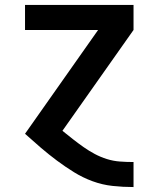

<svg xmlns="http://www.w3.org/2000/svg" viewBox="-20 -540 640 775"><path d="M518 215Q476 215 434.5 210.5Q393 206 353.5 191.5Q314 177 278.5 155Q243 133 209.5 108Q176 83 144 55.5Q112 28 81 0L376 -419H81V-520H519V-419L232 -12Q253 5 274 21.5Q295 38 317 53.5Q339 69 362.5 81.5Q386 94 411.5 102Q437 110 464 112Q491 114 518 114H519V215Z"/></svg>

Font: Iosevka Aile
Style: Bold
Weight: 700
Designer: Belleve Invis
Foundry: Belleve Invis
Version: Version 28.0.1; ttfautohint (v1.8.4)